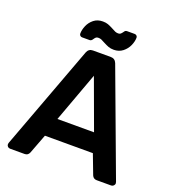

<svg xmlns="http://www.w3.org/2000/svg" viewBox="-155 -996 1004 1114"><g transform="rotate(20 347.0 -439.0)"><path d="M35 0Q26 0 20 -6Q14 -12 14 -21L16 -30L256 -675Q266 -700 292 -700H402Q428 -700 438 -675L678 -30L680 -21Q680 -12 673.5 -6Q667 0 659 0H570Q549 0 541 -19L495 -140H199L153 -19Q145 0 124 0ZM234 -256H460L347 -564ZM403 -745Q384 -745 370.5 -750Q357 -755 338 -765Q324 -773 315.5 -776.5Q307 -780 297 -780Q288 -780 283 -776.5Q278 -773 272 -764Q264 -750 253 -750H206Q199 -750 194 -755Q189 -760 189 -767Q189 -790 200 -816Q211 -842 233.5 -860Q256 -878 289 -878Q308 -878 321.5 -873Q335 -868 354 -858Q368 -850 376.5 -846.5Q385 -843 395 -843Q404 -843 409 -847Q414 -851 420 -859Q425 -867 429 -870Q433 -873 440 -873H486Q494 -873 499 -868Q504 -863 504 -856Q504 -833 492.5 -807Q481 -781 458 -763Q435 -745 403 -745Z"/></g></svg>

Font: Rubik AZ
Style: Regular
Weight: 500
Designer: Hubert and Fischer
Foundry: Hubert & Fischer
Version: Version 2.000